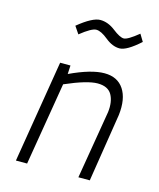

<svg xmlns="http://www.w3.org/2000/svg" viewBox="-107 -784 715 861"><g transform="rotate(15 250.0 -353.5)"><path d="M175 -475 173 -435Q271 -481 332 -481Q393 -481 422 -437Q451 -393 442 -317L392 0H339L392 -317Q398 -366 380 -398Q362 -429 314 -429Q266 -429 165 -385L101 0H49L127 -475ZM441 -694 461 -661Q400 -606 367 -606Q334 -606 301 -633Q268 -660 246 -660Q224 -660 173 -619L150 -653Q216 -707 252 -707Q288 -707 322 -680.5Q356 -654 374 -654Q392 -654 441 -694Z"/></g></svg>

Font: Lekton
Style: Italic
Weight: 400
Italic angle: -9.3°
Designer: Paolo Mazzetti, Luciano Perondi, Raffaele Flato, Elena Papassissa, Emilio Macchia, Michela Povoleri, Tobias Seemiller, R
Version: Version 3.000